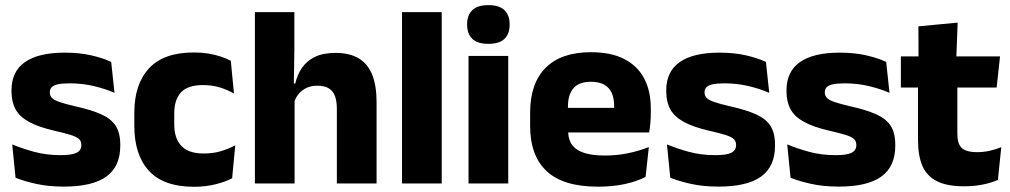

<svg xmlns="http://www.w3.org/2000/svg" viewBox="-20 -707 3893 740"><path d="M225.9 12.2Q167.3 12.2 120.3 1.9Q73.4 -8.5 39.9 -21.9L27.1 -150.4Q65.5 -134.4 112.2 -121.7Q159 -109 213.5 -109Q257.2 -109 275.3 -118.3Q293.4 -127.6 293.4 -147.1V-149Q293.4 -162.7 284.3 -171.3Q275.2 -179.8 252.2 -187Q229.3 -194.2 188.3 -203.5Q126.8 -217.8 91 -237.7Q55.1 -257.6 39.7 -286.2Q24.3 -314.8 24.3 -354.5V-358.6Q24.3 -431.6 76.4 -467.9Q128.5 -504.1 229.5 -504.1Q286.5 -504.1 332.1 -493.6Q377.7 -483 408.5 -468.4L421.3 -349.2Q385.7 -364.8 341.4 -375.3Q297.1 -385.8 248.6 -385.8Q219 -385.8 202.2 -381.9Q185.4 -377.9 178.7 -370.3Q172 -362.8 172 -352.1V-350.3Q172 -338.4 179.9 -329.9Q187.8 -321.4 209.2 -313.9Q230.6 -306.5 270.7 -297.2Q332.3 -283.5 370.4 -266.3Q408.4 -249.2 426 -221.9Q443.5 -194.7 443.5 -149.3V-144.9Q443.5 -65.4 390 -26.6Q336.5 12.2 225.9 12.2Z M727.6 12.9Q610.6 12.9 554.2 -48.5Q497.7 -109.9 497.7 -221.7V-272.7Q497.7 -382.2 554.2 -443.5Q610.7 -504.8 727.2 -504.8Q756.9 -504.8 783 -500.6Q809.1 -496.3 831 -488.9Q852.9 -481.6 869.5 -472.8L881.8 -346.6Q857.5 -360.5 828.1 -369.8Q798.7 -379.1 761.5 -379.1Q703.6 -379.1 677.6 -351Q651.6 -323 651.6 -270V-227.3Q651.6 -173.4 679.2 -144.4Q706.7 -115.4 765 -115.4Q801.6 -115.4 830.8 -124.2Q860 -133 886.7 -146.8L874.7 -20Q848.6 -6.2 810.5 3.3Q772.5 12.9 727.6 12.9Z M1278.3 0V-288.8Q1278.3 -315.9 1271.4 -335.6Q1264.4 -355.4 1248.1 -366Q1231.8 -376.7 1203 -376.7Q1179.4 -376.7 1161.4 -368.2Q1143.5 -359.8 1131.7 -345.6Q1119.9 -331.4 1113.6 -313.5L1082.6 -385H1117.9Q1125.7 -418.5 1143.6 -445.1Q1161.6 -471.7 1193.2 -487.4Q1224.8 -503.1 1272.9 -503.1Q1327.9 -503.1 1362.9 -481.9Q1397.9 -460.7 1414.6 -418.7Q1431.4 -376.6 1431.4 -313.3V0ZM962.4 0V-660.3H1114.5V-513.3L1112 -351.4L1115.4 -339.5V0Z M1529.5 0V-660.3H1682.5V0Z M1785.8 0V-491.4H1938.8V0ZM1862.3 -538Q1819.7 -538 1800.1 -557.6Q1780.4 -577.3 1780.4 -610.9V-614.3Q1780.4 -648 1800.1 -667.6Q1819.7 -687.2 1862.3 -687.2Q1904.6 -687.2 1924.4 -667.6Q1944.2 -648 1944.2 -614.3V-610.9Q1944.2 -576.8 1924.4 -557.4Q1904.6 -538 1862.3 -538Z M2285 12.5Q2150.9 12.5 2087.1 -47.2Q2023.2 -107 2023.2 -221.4V-272.5Q2023.2 -385.7 2083.1 -445.8Q2142.9 -505.8 2257.7 -505.8Q2334.5 -505.8 2385.6 -479.7Q2436.8 -453.6 2462.6 -405.1Q2488.3 -356.5 2488.3 -288.5V-272.1Q2488.3 -253 2486.7 -233.3Q2485 -213.5 2481.8 -196.4H2344.1Q2345.8 -225.6 2346.4 -251.4Q2347 -277.2 2347 -297.9Q2347 -328.3 2337.5 -349.2Q2327.9 -370 2308.2 -380.9Q2288.5 -391.8 2257.7 -391.8Q2211.7 -391.8 2190.4 -367.1Q2169 -342.4 2169 -296.9V-252L2169.9 -235.3V-200.5Q2169.9 -181.3 2176.2 -164.4Q2182.5 -147.5 2198.3 -134.7Q2214.2 -121.9 2241.9 -114.8Q2269.7 -107.6 2312.6 -107.6Q2357.9 -107.6 2400 -116.3Q2442.1 -125 2480.7 -140.1L2468.2 -25.2Q2434.2 -7.5 2387.6 2.5Q2341.1 12.5 2285 12.5ZM2104.2 -196.4V-291.2H2451V-196.4Z M2749.4 12.2Q2690.8 12.2 2643.8 1.9Q2596.9 -8.5 2563.4 -21.9L2550.6 -150.4Q2589 -134.4 2635.7 -121.7Q2682.5 -109 2737 -109Q2780.7 -109 2798.8 -118.3Q2816.9 -127.6 2816.9 -147.1V-149Q2816.9 -162.7 2807.8 -171.3Q2798.7 -179.8 2775.7 -187Q2752.8 -194.2 2711.8 -203.5Q2650.3 -217.8 2614.5 -237.7Q2578.6 -257.6 2563.2 -286.2Q2547.8 -314.8 2547.8 -354.5V-358.6Q2547.8 -431.6 2599.9 -467.9Q2652 -504.1 2753 -504.1Q2810 -504.1 2855.6 -493.6Q2901.2 -483 2932 -468.4L2944.8 -349.2Q2909.2 -364.8 2864.9 -375.3Q2820.6 -385.8 2772.1 -385.8Q2742.5 -385.8 2725.7 -381.9Q2708.9 -377.9 2702.2 -370.3Q2695.5 -362.8 2695.5 -352.1V-350.3Q2695.5 -338.4 2703.4 -329.9Q2711.3 -321.4 2732.7 -313.9Q2754.1 -306.5 2794.2 -297.2Q2855.8 -283.5 2893.9 -266.3Q2931.9 -249.2 2949.5 -221.9Q2967 -194.7 2967 -149.3V-144.9Q2967 -65.4 2913.5 -26.6Q2860 12.2 2749.4 12.2Z M3212.9 12.2Q3154.3 12.2 3107.3 1.9Q3060.4 -8.5 3026.9 -21.9L3014.1 -150.4Q3052.5 -134.4 3099.2 -121.7Q3146 -109 3200.5 -109Q3244.2 -109 3262.3 -118.3Q3280.4 -127.6 3280.4 -147.1V-149Q3280.4 -162.7 3271.3 -171.3Q3262.2 -179.8 3239.2 -187Q3216.3 -194.2 3175.3 -203.5Q3113.8 -217.8 3078 -237.7Q3042.1 -257.6 3026.7 -286.2Q3011.3 -314.8 3011.3 -354.5V-358.6Q3011.3 -431.6 3063.4 -467.9Q3115.5 -504.1 3216.5 -504.1Q3273.5 -504.1 3319.1 -493.6Q3364.7 -483 3395.5 -468.4L3408.3 -349.2Q3372.7 -364.8 3328.4 -375.3Q3284.1 -385.8 3235.6 -385.8Q3206 -385.8 3189.2 -381.9Q3172.4 -377.9 3165.7 -370.3Q3159 -362.8 3159 -352.1V-350.3Q3159 -338.4 3166.9 -329.9Q3174.8 -321.4 3196.2 -313.9Q3217.6 -306.5 3257.7 -297.2Q3319.3 -283.5 3357.4 -266.3Q3395.4 -249.2 3413 -221.9Q3430.5 -194.7 3430.5 -149.3V-144.9Q3430.5 -65.4 3377 -26.6Q3323.5 12.2 3212.9 12.2Z M3695 11Q3629.5 11 3590.7 -8.8Q3551.9 -28.6 3535 -68Q3518.2 -107.4 3518.2 -165.5V-440.1H3669.8V-189.9Q3669.8 -153.9 3686.2 -137.3Q3702.5 -120.6 3746.8 -120.6Q3771.6 -120.6 3795.5 -126.1Q3819.4 -131.6 3839.1 -139.8L3826.1 -13.6Q3800.7 -2.3 3767.4 4.4Q3734.2 11 3695 11ZM3452.1 -369.5V-489.6H3834.3L3821.2 -369.5ZM3520.2 -478.7 3519.7 -605.5 3671 -619.8 3665.6 -478.7Z"/></svg>

Font: Anek Odia Medium
Style: Regular
Weight: 500
Designer: Yesha Goshar & Mahesh Sahu (Odia), Yesha Goshar (Latin)
Foundry: Ek Type
Version: Version 1.003